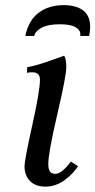

<svg xmlns="http://www.w3.org/2000/svg" viewBox="-20 -711 365 734"><path d="M225.1 -498Q233.4 -486.8 233.4 -454.1Q233.4 -420.4 199 -273.7Q164.6 -127 164.6 -84Q164.6 -64.5 171.1 -55.4Q177.7 -46.4 191.9 -46.4Q215.8 -46.4 251 -93.3L278.3 -75.7Q258.8 -44.9 225.3 -21.2Q191.9 2.4 153.8 2.4Q115.7 2.4 94.7 -19Q73.7 -40.5 73.7 -75.7Q73.7 -98.6 103.3 -231.9Q132.8 -365.2 132.8 -406.2Q132.8 -434.6 103.5 -434.6Q90.8 -434.6 83 -432.6L84 -454.1Q105.5 -458 127.9 -464.6Q150.4 -471.2 182.6 -482.9Q214.8 -494.6 225.1 -498ZM208.5 -618.2Q163.6 -618.2 139.4 -605.2Q115.2 -592.3 110.8 -573.7H76.7Q89.4 -633.8 128.2 -662.6Q167 -691.4 223.6 -691.4Q271.5 -691.4 298.1 -670.9Q324.7 -650.4 324.7 -608.4Q324.7 -594.2 320.8 -573.7H286.6Q287.1 -575.7 287.1 -580.1Q287.1 -596.7 268.1 -607.4Q249 -618.2 208.5 -618.2Z"/></svg>

Font: Flanker
Style: Italic
Weight: 400
Italic angle: -12°
Designer: Flanker
Version: Version 2.027